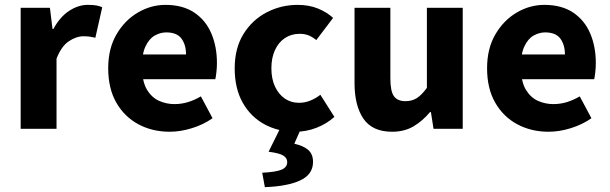

<svg xmlns="http://www.w3.org/2000/svg" viewBox="-20 -528 2499 787"><path d="M64.7 0V-496.1H184.6L195.2 -409.4H198.9Q226 -459.2 263.7 -483.7Q301.4 -508.1 339.8 -508.1Q360.9 -508.1 374.8 -505.7Q388.6 -503.3 399 -498.1L370.9 -373.3Q358.6 -376.3 348 -377.8Q337.4 -379.3 321 -379.3Q292.9 -379.3 262.3 -359Q231.6 -338.7 211.7 -287.5V0Z M675.4 12Q604.1 12 546.9 -18.8Q489.8 -49.6 456.6 -107.6Q423.5 -165.7 423.5 -248.2Q423.5 -328.8 457.4 -386.9Q491.2 -444.9 544.9 -476.5Q598.6 -508 658.2 -508Q729.2 -508 776.1 -476.6Q823.1 -445.2 846.1 -391.3Q869.2 -337.4 869.2 -270Q869.2 -250.6 867.1 -232.6Q865.1 -214.5 862.6 -203.3H537.5L536.4 -304.7H742.6Q742.6 -344.3 723.9 -369.7Q705.2 -395.2 661.4 -395.2Q637.3 -395.2 614.1 -382.2Q591 -369.1 576 -337Q561 -305 562.2 -248.2Q563.3 -191.9 582.7 -159.9Q602.2 -127.9 632.1 -114.6Q662 -101.3 695 -101.3Q723.6 -101.3 750.4 -109.4Q777.2 -117.6 803.4 -133L851.2 -43.4Q813.8 -17.1 766.7 -2.6Q719.6 12 675.4 12Z M1190.5 12Q1119.7 12 1063.4 -18.8Q1007.2 -49.6 974.6 -107.6Q942 -165.7 942 -247.8Q942 -330.4 977.9 -388.4Q1013.9 -446.5 1072.9 -477.3Q1131.9 -508 1200.3 -508Q1246.2 -508 1282.5 -493.4Q1318.8 -478.7 1345.4 -454.7L1276.4 -363.7Q1262.6 -375.3 1246.3 -382.4Q1230 -389.4 1208.5 -389.4Q1174 -389.4 1147.9 -372Q1121.8 -354.6 1107.1 -322.8Q1092.4 -291.1 1092.4 -247.8Q1092.4 -205 1107.2 -173.2Q1122 -141.5 1147.3 -124.1Q1172.6 -106.6 1205.4 -106.6Q1229.9 -106.6 1252.1 -115.7Q1274.2 -124.7 1293.1 -139.5L1350.7 -48.9Q1319.7 -20.9 1277.8 -4.4Q1235.9 12 1190.5 12ZM1065.7 239.1 1054.8 180.1Q1113.4 176.8 1135.3 167Q1157.3 157.2 1157.3 136Q1157.3 120.4 1142.1 110.2Q1126.9 99.9 1080.9 93.9L1129.2 -3.6H1214.8L1186.5 61.1Q1224.2 69.7 1243.7 86.9Q1263.1 104 1263.1 135.6Q1263.1 186.7 1211.2 211.2Q1159.3 235.7 1065.7 239.1Z M1587 12Q1506.3 12 1469.7 -41.5Q1433.2 -95 1433.2 -188V-496H1580.1V-207Q1580.1 -153.2 1595 -133.3Q1609.9 -113.3 1641.5 -113.3Q1669 -113.3 1688.8 -126Q1708.5 -138.6 1729.8 -167.9V-496H1876.7V0H1757L1746.3 -68.6H1742.7Q1711.8 -31.8 1674.7 -9.9Q1637.5 12 1587 12Z M2228.4 12Q2157.1 12 2099.9 -18.8Q2042.8 -49.6 2009.6 -107.6Q1976.5 -165.7 1976.5 -248.2Q1976.5 -328.8 2010.4 -386.9Q2044.2 -444.9 2097.9 -476.5Q2151.6 -508 2211.2 -508Q2282.2 -508 2329.1 -476.6Q2376.1 -445.2 2399.1 -391.3Q2422.2 -337.4 2422.2 -270Q2422.2 -250.6 2420.1 -232.6Q2418.1 -214.5 2415.6 -203.3H2090.5L2089.4 -304.7H2295.6Q2295.6 -344.3 2276.9 -369.7Q2258.2 -395.2 2214.4 -395.2Q2190.3 -395.2 2167.1 -382.2Q2144 -369.1 2129 -337Q2114 -305 2115.2 -248.2Q2116.3 -191.9 2135.7 -159.9Q2155.2 -127.9 2185.1 -114.6Q2215 -101.3 2248 -101.3Q2276.6 -101.3 2303.4 -109.4Q2330.2 -117.6 2356.4 -133L2404.2 -43.4Q2366.8 -17.1 2319.7 -2.6Q2272.6 12 2228.4 12Z"/></svg>

Font: SourceSans3VF
Style: Regular
Weight: 200
Designer: Paul D. Hunt
Foundry: Adobe
Version: Version 3.052;hotconv 1.1.0;makeotfexe 2.6.0